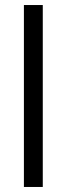

<svg xmlns="http://www.w3.org/2000/svg" viewBox="-20 -743 265 763"><path d="M75 0V-723H150V0Z"/></svg>

Font: Archivo SemiExpanded Light
Style: Regular
Weight: 300
Width: 6
Designer: Hector Gatti
Foundry: Omnibus-Type
Version: Version 2.001